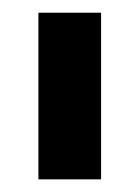

<svg xmlns="http://www.w3.org/2000/svg" viewBox="-20 -739 221 305"><path d="M41 -454.1V-718.8H140.6V-454.1Z"/></svg>

Font: Post No Bills Jaffna
Style: Bold
Weight: 700
Designer: Kosala Senevirathne, Siva Puranthara, Lasantha Premarathna, Tharique Azeez
Foundry: Mooniak
Version: Version 1.220 ; ttfautohint (v1.6)